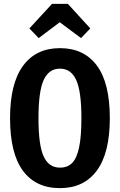

<svg xmlns="http://www.w3.org/2000/svg" viewBox="-20 -957 620 993"><path d="M548 -346Q548 -166 481 -75Q414 16 290 16Q165 16 98.5 -74Q32 -164 32 -346Q32 -525 99 -616.5Q166 -708 290 -708Q414 -708 481 -618Q548 -528 548 -346ZM179 -346Q179 -205 206 -147.5Q233 -90 290 -90Q329 -90 353 -114Q377 -138 389 -194Q401 -250 401 -346Q401 -485 374 -543.5Q347 -602 290 -602Q233 -602 206 -543.5Q179 -485 179 -346ZM180 -760 132 -810 249 -937H331L447 -810L399 -760L289 -842Z"/></svg>

Font: Fira Sans Extra Condensed SemiBold
Style: Regular
Weight: 600
Width: 1
Designer: Carrois Corporate & Edenspiekermann AG
Foundry: Carrois Corporate GbR & Edenspiekermann AG
Version: Version 4.203